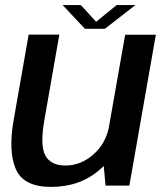

<svg xmlns="http://www.w3.org/2000/svg" viewBox="-20 -729 644 754"><path d="M394.5 0H488L592 -592.5H471.5L406.5 -223.5Q392 -162.5 347.5 -123Q297.5 -79 237.5 -79Q178.5 -79 157.5 -119.5Q136.5 -160 155 -262L213 -593H92.5L33.5 -257Q12 -134.5 42.2 -64.8Q72.5 5 180.5 5Q294.5 5 372 -63Q380 -70 387.5 -77ZM313.5 -616H392L511.5 -709H438L357.5 -643.5L297.5 -709H226Z"/></svg>

Font: Anybody Thin Medium
Style: Italic
Weight: 500
Italic angle: -10°
Version: Version 1.113;gftools[0.9.25]